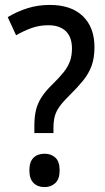

<svg xmlns="http://www.w3.org/2000/svg" viewBox="-20 -744 425 775"><path d="M118.7 -207V-236.3Q118.7 -272.5 125.2 -299.6Q131.8 -326.7 147.2 -350.8Q162.6 -375 189.5 -401.4Q219.2 -430.2 236.8 -452.4Q254.4 -474.6 262.5 -497.1Q270.5 -519.5 270.5 -548.3Q270.5 -594.2 245.6 -618.2Q220.7 -642.1 175.3 -642.1Q138.7 -642.1 107.4 -630.9Q76.2 -619.6 44.9 -601.6L11.2 -674.8Q49.3 -697.8 91.3 -710.9Q133.3 -724.1 181.2 -724.1Q267.6 -724.1 314.5 -678.7Q361.3 -633.3 361.3 -553.7Q361.3 -509.8 349.6 -478Q337.9 -446.3 315.4 -418.7Q293 -391.1 260.3 -358.9Q233.9 -333 220 -313.5Q206.1 -293.9 200.9 -273.9Q195.8 -253.9 195.8 -227.1V-207ZM98.6 -56.2Q98.6 -90.8 115.2 -107.2Q131.8 -123.5 159.7 -123.5Q186.5 -123.5 203.6 -107.7Q220.7 -91.8 220.7 -56.6Q220.7 -21.5 203.4 -5.1Q186 11.2 159.7 11.2Q132.3 11.2 115.5 -5.4Q98.6 -22 98.6 -56.2Z"/></svg>

Font: Open Sans SemiCondensed Medium
Style: Regular
Weight: 500
Width: 4
Designer: Monotype Design Team
Foundry: Monotype Imaging Inc.
Version: Version 3.000